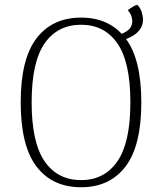

<svg xmlns="http://www.w3.org/2000/svg" viewBox="-20 -775 681 807"><path d="M321 12Q200 12 133.5 -75Q67 -162 67 -345Q67 -527 133.5 -614Q200 -701 321 -701Q441 -701 507.5 -614Q574 -527 574 -345Q574 -162 507.5 -75Q441 12 321 12ZM321 -18Q419 -18 473.5 -97Q528 -176 528 -345Q528 -514 473.5 -592.5Q419 -671 321 -671Q222 -671 167.5 -592.5Q113 -514 113 -345Q113 -176 167.5 -97Q222 -18 321 -18ZM494 -605 484 -630Q512 -640 524 -653.5Q536 -667 536 -686Q536 -694 532.5 -706.5Q529 -719 517 -732Q522 -736 528.5 -740.5Q535 -745 542.5 -749Q550 -753 557 -755Q570 -742 575.5 -724.5Q581 -707 581 -692Q581 -671 570 -654Q559 -637 540 -625.5Q521 -614 494 -605Z"/></svg>

Font: Arima ExtraLight
Style: Regular
Weight: 250
Designer: Joana Correia and Natanael Gama
Foundry: NDISCOVER
Version: Version 1.101;gftools[0.9.23]